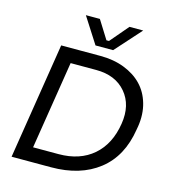

<svg xmlns="http://www.w3.org/2000/svg" viewBox="-135 -1063 1060 1177"><g transform="rotate(15 395.5 -474.0)"><path d="M480 -788.1H368.2L263.2 -952.1H352.1L424.8 -835.9H440.9L540 -952.1H627ZM297.9 3.9H47.9L165 -733.9H415Q498 -733.9 565.9 -707.8Q633.8 -681.6 678.2 -635.5Q722.7 -589.4 741.9 -522.5Q761.2 -455.6 749 -377L745.1 -355Q717.8 -179.7 600.3 -87.9Q482.9 3.9 297.9 3.9ZM411.1 -644H249L160.2 -85.9H321.8Q456.5 -85.9 541.3 -159.2Q626 -232.4 647 -366.2Q666.5 -487.8 600.3 -565.9Q534.2 -644 411.1 -644Z"/></g></svg>

Font: Sora Italic
Style: Regular
Weight: 400
Designer: Jonathan Barnbrook, Julián Moncada
Foundry: Barnbrook Fonts
Version: Version 2.000